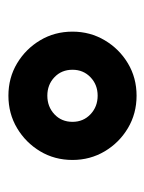

<svg xmlns="http://www.w3.org/2000/svg" viewBox="39 -472 358 477"><g transform="rotate(-90 218.5 -234.0)"><path d="M59.1 -233.4Q59.1 -277.8 80.6 -313.7Q102.1 -349.6 138.2 -371.1Q174.3 -392.6 218.8 -392.6Q263.2 -392.6 299.1 -371.1Q335 -349.6 356.4 -313.7Q377.9 -277.8 377.9 -233.4Q377.9 -189.5 356.4 -153.3Q335 -117.2 299.1 -95.7Q263.2 -74.2 218.8 -74.2Q174.3 -74.2 138.2 -95.7Q102.1 -117.2 80.6 -153.3Q59.1 -189.5 59.1 -233.4ZM153.8 -233.4Q153.8 -206.5 172.6 -188.7Q191.4 -170.9 218.8 -170.9Q246.1 -170.9 264.6 -188.7Q283.2 -206.5 283.2 -233.4Q283.2 -260.7 264.6 -278.3Q246.1 -295.9 218.8 -295.9Q191.4 -295.9 172.6 -278.3Q153.8 -260.7 153.8 -233.4Z"/></g></svg>

Font: Vazirmatn FD NL SemiBold
Style: Regular
Weight: 600
Designer: Saber Rastikerdar
Foundry: Saber Rastikerdar
Version: Version 33.003